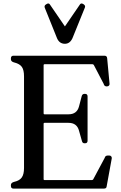

<svg xmlns="http://www.w3.org/2000/svg" viewBox="-20 -1107 711 1127"><path d="M361 -850Q329 -850 315 -882L243 -1061Q238 -1074 250 -1081L253 -1083Q267 -1092 274 -1079L361 -952L448 -1079Q455 -1092 469 -1083L472 -1081Q483 -1073 478 -1062L405 -882Q390 -850 361 -850ZM59 0Q44 0 44 -16V-20Q44 -32 56 -37L64 -40H65Q95 -47 108 -65.5Q121 -84 121 -121V-659Q121 -696 108.5 -714Q96 -732 65 -740H64L56 -743Q44 -748 44 -760V-764Q44 -780 59 -780H593Q608 -780 609 -765L623 -616Q624 -609 619.5 -604.5Q615 -600 608 -600H605Q594 -600 589 -612H590L531 -725Q528 -730 523 -730H241Q236 -730 236 -725V-441Q236 -436 241 -436H382Q432 -436 444 -483L460 -544Q464 -556 476 -556H479Q494 -556 494 -541V-281Q494 -266 479 -266H476Q464 -266 461 -279L444 -339Q432 -386 382 -386H241Q236 -386 236 -381V-55Q236 -50 241 -50H519Q524 -50 527 -54L596 -183H595Q600 -194 612 -194H622Q629 -194 633 -189Q637 -184 636 -177L606 -13Q605 0 590 0Z"/></svg>

Font: Caslon OS
Style: Regular
Weight: 400
Designer: Alfredo Marco Pradil
Foundry: Hanken Design Co.
Version: Version 1.000;PS 001.000;hotconv 1.0.88;makeotf.lib2.5.64775